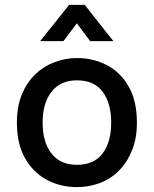

<svg xmlns="http://www.w3.org/2000/svg" viewBox="-20 -752 628 784"><path d="M294 12Q228 12 172.5 -17Q117 -46 83 -104.5Q49 -163 49 -251Q49 -318 69.5 -367Q90 -416 124.5 -449Q159 -482 203.5 -498.5Q248 -515 294 -515Q361 -515 416.5 -486Q472 -457 505.5 -398.5Q539 -340 539 -251Q539 -186 518.5 -136.5Q498 -87 464 -53.5Q430 -20 386 -4Q342 12 294 12ZM294 -79Q364 -79 399 -125.5Q434 -172 434 -251Q434 -331 399 -377.5Q364 -424 294 -424Q227 -424 190.5 -377.5Q154 -331 154 -251Q154 -172 190 -125.5Q226 -79 294 -79ZM144 -584 262 -732H326L443 -584H348L264 -697H324L239 -584Z"/></svg>

Font: Inclusive Sans Medium
Style: Regular
Weight: 500
Designer: Olivia King
Foundry: Olivia King
Version: Version 2.004